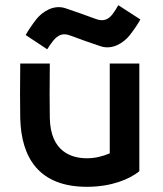

<svg xmlns="http://www.w3.org/2000/svg" viewBox="-20 -705 630 740"><path d="M517 -45 516 -46H517V-460H403V-114C375 -102 346 -95 315 -95C257 -95 175 -119 172 -249C171 -302 171 -377 172 -460H58C57 -377 57 -302 58 -249C62 -96 131 15 315 15C409 15 479 -14 517 -45ZM79 -570 162 -515C169 -526 176 -537 185 -548C204 -571 223 -579 251 -568C291 -553 328 -540 367 -527C414 -511 457 -541 479 -568C494 -587 512 -613 521 -630L436 -685C430 -674 423 -663 415 -652C398 -629 378 -621 349 -632C311 -646 272 -660 233 -673C186 -689 143 -659 121 -632C106 -613 88 -587 79 -570Z"/></svg>

Font: KT Kiyosuna Sans Bold
Style: Regular
Weight: 700
Designer: [Zen Kaku Gothic] Yoshimichi Ohira
Version: Version 1.010;Glyphs 3.1.2 (3151)